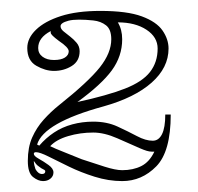

<svg xmlns="http://www.w3.org/2000/svg" viewBox="-20 -743 363 352"><path d="M59 -411Q50 -411 40.5 -418.5Q31 -426 31 -448Q31 -473 39 -491Q47 -509 60 -523.5Q73 -538 88 -550Q142 -593 163 -619.5Q184 -646 184 -671Q184 -689 174.5 -696.5Q165 -704 151 -705.5Q137 -707 125 -707Q113 -707 105.5 -705Q98 -703 94.5 -700.5Q91 -698 91 -695Q91 -690 96.5 -685.5Q102 -681 108.5 -676Q115 -671 120.5 -664.5Q126 -658 126 -649Q126 -631 111.5 -622Q97 -613 79 -613Q63 -613 46.5 -622.5Q30 -632 30 -655Q30 -673 46 -688.5Q62 -704 91.5 -713.5Q121 -723 164 -723Q213 -723 240 -713Q267 -703 278 -687Q289 -671 289 -654Q289 -619 258 -591.5Q227 -564 170 -548Q115 -533 84.5 -515.5Q54 -498 48 -478L52 -476Q64 -490 79 -500Q94 -510 112.5 -515Q131 -520 151 -520Q176 -520 195.5 -511Q215 -502 231 -493.5Q247 -485 260 -485Q271 -485 277 -497Q283 -509 283 -533H293Q293 -465 266.5 -438Q240 -411 204 -411Q179 -411 153.5 -419Q128 -427 106.5 -437.5Q85 -448 69 -456Q53 -464 46 -464Q42 -464 42 -461Q42 -457 51 -452Q60 -447 69 -440.5Q78 -434 78 -427Q78 -420 72.5 -415.5Q67 -411 59 -411ZM50 -655Q50 -645 58 -639Q66 -633 79 -633Q92 -633 99 -637.5Q106 -642 106 -649Q106 -656 88 -668Q80 -674 76.5 -677.5Q73 -681 73 -683Q73 -684 73 -684.5Q73 -685 73 -686Q50 -674 50 -655ZM72 -475Q80 -471 96.5 -464.5Q113 -458 130 -451Q151 -444 171.5 -437.5Q192 -431 204 -431Q224 -431 239 -438.5Q254 -446 263 -465Q262 -465 261 -465Q260 -465 258 -465Q254 -465 249 -466.5Q244 -468 237 -471Q219 -479 195 -489.5Q171 -500 151 -500Q127 -500 105 -493.5Q83 -487 72 -475ZM196 -702Q204 -689 204 -671Q204 -640 185 -614Q166 -588 122 -556Q177 -568 209 -580.5Q241 -593 255 -611Q269 -629 269 -654Q269 -675 248.5 -688.5Q228 -702 196 -702ZM42 -448Q42 -444 43 -440Q44 -436 45 -433Q50 -424 57 -424Q63 -424 63 -429Q63 -431 59.5 -432.5Q56 -434 51 -438Q48 -440 46 -442.5Q44 -445 42 -448Z"/></svg>

Font: Kalnia Glaze Thin
Style: Regular
Weight: 100
Version: Version 1.110